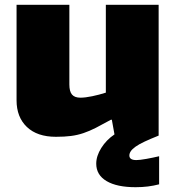

<svg xmlns="http://www.w3.org/2000/svg" viewBox="-20 -560 734 800"><path d="M213 10Q135 10 92 -31Q49 -72 49 -142V-540H269V-208Q269 -179 280 -166Q291 -153 315 -153Q335 -153 364 -159Q393 -165 421 -174V-540H641V5Q606 19 582.5 30Q559 41 545 51Q531 61 525 70Q519 79 519 88Q519 107 548 107Q562 107 590 102Q618 97 643 91V208Q620 214 596 217Q572 220 545 220Q467 220 424 194.5Q381 169 381 122Q381 90 402 56.5Q423 23 457 0L446 -61H442Q406 -41 379.5 -27.5Q353 -14 328 -5.5Q303 3 276 6.5Q249 10 213 10Z"/></svg>

Font: Encode Sans Normal
Style: Black
Weight: 900
Designer: Pablo Impallari, Andres Torresi
Foundry: Pablo Impallari, Andres Torresi
Version: Version 1.000; ttfautohint (v1.00) -l 8 -r 50 -G 200 -x 14 -